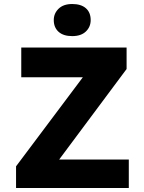

<svg xmlns="http://www.w3.org/2000/svg" viewBox="-20 -937 720 957"><path d="M60 0V-108L393 -552H86V-700H611V-593L275 -142H622V0ZM340 -757Q296 -757 272 -778.5Q248 -800 248 -837Q248 -870 272 -893.5Q296 -917 340 -917Q384 -917 408 -896Q432 -875 432 -837Q432 -803 408 -780Q384 -757 340 -757Z"/></svg>

Font: Readex Pro bold
Style: Bold
Weight: 700
Designer: Bonnie Shaver-Troup, Thomas Jockin
Foundry: Lexend
Version: Version 1.200; ttfautohint (v1.8.3)